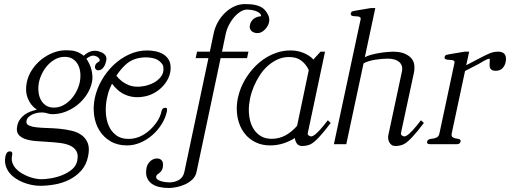

<svg xmlns="http://www.w3.org/2000/svg" viewBox="-20 -706 2497 940"><path d="M370.6 -304.2Q375 -325.7 373.3 -347.7Q371.6 -369.6 362.8 -387.5Q354 -405.3 337.6 -416.5Q321.3 -427.7 296.9 -427.7Q272.5 -427.7 251.5 -416.5Q230.5 -405.3 214.1 -387.5Q197.8 -369.6 186.5 -347.4Q175.3 -325.2 170.9 -303.7Q166.5 -282.2 168.2 -260Q169.9 -237.8 178.7 -219.7Q187.5 -201.7 203.6 -190.4Q219.7 -179.2 244.1 -179.2Q268.6 -179.2 289.8 -190.7Q311 -202.1 327.4 -220Q343.8 -237.8 355 -260Q366.2 -282.2 370.6 -304.2ZM411.1 60.1Q402.3 102.1 377.4 129.6Q352.5 157.2 319.3 173.8Q286.1 190.4 248.5 197Q210.9 203.6 176.3 203.6Q157.2 203.6 136 199.5Q114.7 195.3 94.2 187.3Q73.7 179.2 55.7 167Q37.6 154.8 25.1 138.7Q12.7 122.6 7.3 102.5Q2 82.5 6.8 58.1Q8.8 49.8 13.4 42.5Q18.1 35.2 28.8 35.2Q33.7 35.2 36.1 37.1Q38.6 39.1 39.6 42.2Q40.5 45.4 40 49.3Q39.6 53.2 39.1 56.6Q35.2 74.7 40.5 90.3Q45.9 106 57.1 118.7Q68.4 131.3 84.2 141.1Q100.1 150.9 117.4 157.7Q134.8 164.6 151.9 168Q168.9 171.4 183.1 171.4Q202.6 171.4 230.5 166.7Q258.3 162.1 284.9 151.4Q311.5 140.6 332 123.8Q352.5 106.9 357.9 82Q364.3 51.8 354 33.9Q343.8 16.1 322.5 6.6Q301.3 -2.9 272.2 -6.3Q243.2 -9.8 212.6 -11.5Q182.1 -13.2 153.1 -15.6Q124 -18.1 102.3 -25.9Q80.6 -33.7 69.6 -48.6Q58.6 -63.5 64.5 -90.3Q68.4 -108.4 77.9 -121.6Q87.4 -134.8 100.3 -144.3Q113.3 -153.8 128.9 -159.7Q144.5 -165.5 160.6 -168.9Q129.9 -189.5 116 -224.9Q102.1 -260.3 111.3 -303.7Q118.2 -336.4 137 -364.7Q155.8 -393.1 182.1 -414.3Q208.5 -435.5 240 -447.8Q271.5 -460 303.7 -460Q318.4 -460 329.8 -458.7Q341.3 -457.5 351.3 -454.3Q361.3 -451.2 370.6 -446Q379.9 -440.9 390.1 -433.1Q422.4 -463.9 460.4 -455.6Q469.7 -453.1 477.8 -449.5Q485.8 -445.8 491.7 -440.2Q497.6 -434.6 500 -426.8Q502.4 -418.9 500 -408.2Q498.5 -401.4 495.6 -393.1Q492.7 -384.8 488 -377.9Q483.4 -371.1 476.8 -366.5Q470.2 -361.8 461.4 -361.8Q453.1 -361.8 448.2 -367.9Q443.4 -374 445.3 -382.3Q446.8 -389.2 450.2 -393.3Q453.6 -397.5 457.3 -399.9Q460.9 -402.3 463.9 -404.1Q466.8 -405.8 467.8 -407.2Q469.7 -415.5 462.9 -422.6Q456.1 -429.7 446.3 -432.1Q435.1 -435.5 423.8 -431.2Q412.6 -426.8 402.8 -418.5Q410.2 -408.2 416.7 -394.8Q423.3 -381.3 427.2 -366.5Q431.2 -351.6 432.4 -335.4Q433.6 -319.3 430.2 -304.2Q423.3 -271 404.5 -242.4Q385.7 -213.9 359.4 -192.6Q333 -171.4 301.3 -159.2Q269.5 -147 236.8 -147Q224.1 -147 212.6 -150.9Q201.2 -154.8 188.5 -155.3Q176.8 -155.8 163.8 -153.6Q150.9 -151.4 139.6 -146.2Q128.4 -141.1 120.1 -133.3Q111.8 -125.5 109.9 -115.2Q106.4 -100.1 119.6 -93Q132.8 -85.9 156 -83Q179.2 -80.1 209.5 -79.3Q239.7 -78.6 270.8 -75.7Q301.8 -72.8 330.8 -65.9Q359.9 -59.1 380.4 -43.9Q400.9 -28.8 410.2 -3.9Q419.4 21 411.1 60.1Z M815.4 -373.5Q815.4 -348.1 804.9 -325.2Q794.4 -302.2 777.1 -283.7Q759.8 -265.1 737.3 -252.2Q714.8 -239.3 690.9 -234.4Q663.1 -228.5 639.2 -230.7Q615.2 -232.9 595 -241.5Q574.7 -250 558.1 -264.2Q541.5 -278.3 528.3 -296.4L518.6 -274.9Q513.2 -262.7 509.8 -250.5Q506.3 -238.3 503.9 -226.6Q496.6 -192.9 498 -157.2Q499.5 -121.6 511.5 -92.5Q523.4 -63.5 547.4 -44.7Q571.3 -25.9 608.9 -25.9Q665.5 -25.9 713.4 -69.3Q735.4 -89.8 750.5 -113Q765.6 -136.2 771 -162.6Q772 -168 776.1 -173.1Q780.3 -178.2 788.1 -178.2Q797.4 -178.2 797.9 -172.6Q798.3 -167 797.4 -161.6Q790.5 -128.9 771.7 -98.6Q752.9 -68.4 726.6 -45.2Q700.2 -22 668.2 -8.1Q636.2 5.9 602.1 5.9Q555.2 5.9 521.2 -14.2Q487.3 -34.2 467 -66.7Q446.8 -99.1 440.9 -140.9Q435.1 -182.6 444.3 -226.6Q453.6 -270.5 477.3 -312.3Q501 -354 534.9 -386.7Q568.8 -419.4 611.3 -439.2Q653.8 -459 700.7 -459Q721.2 -459 741.7 -454.8Q762.2 -450.7 778.6 -440.9Q794.9 -431.2 805.2 -414.8Q815.4 -398.4 815.4 -373.5ZM780.3 -367.2Q780.3 -374 779.3 -380.4Q778.3 -386.7 774.9 -391.1Q763.2 -407.7 745.6 -416Q735.4 -420.4 722.7 -422.6Q710 -424.8 696.8 -425Q683.6 -425.3 670.7 -423.6Q657.7 -421.9 646 -418.5Q615.7 -409.7 592 -386.7Q568.4 -363.8 549.8 -335.4Q573.2 -304.7 608.4 -290Q643.6 -275.4 690.9 -285.6Q706.1 -289.1 722.2 -295.9Q738.3 -302.7 751 -313Q763.7 -323.2 772 -336.7Q780.3 -350.1 780.3 -367.2Z M1000.5 -421.4H938L944.8 -453.1H1007.3L1026.4 -543.9Q1032.7 -573.2 1047.4 -598.9Q1062 -624.5 1082.5 -644Q1103 -663.6 1127.7 -674.8Q1152.3 -686 1178.7 -686Q1191.4 -686 1205.6 -685.1Q1219.7 -684.1 1233.2 -680.9Q1246.6 -677.7 1258.1 -671.6Q1269.5 -665.5 1277.8 -655.8Q1287.6 -644.5 1294.2 -629.6Q1300.8 -614.7 1296.9 -596.2Q1294.9 -587.4 1289.8 -578.4Q1284.7 -569.3 1277.1 -561.5Q1269.5 -553.7 1260.3 -548.8Q1251 -543.9 1240.7 -543.9Q1232.4 -543.9 1224.9 -546.4Q1217.3 -548.8 1211.9 -553.7Q1206.5 -558.6 1203.9 -566.2Q1201.2 -573.7 1203.6 -583.5Q1205.6 -594.2 1211.2 -602.3Q1216.8 -610.4 1224.4 -615.5Q1231.9 -620.6 1240.7 -623.3Q1249.5 -626 1258.3 -626.5Q1258.3 -635.7 1250.5 -642.1Q1242.7 -648.4 1231.9 -652.1Q1221.2 -655.8 1209.7 -657.5Q1198.2 -659.2 1190.4 -659.2Q1172.9 -659.2 1155.8 -647.9Q1138.7 -636.7 1124.5 -619.9Q1110.4 -603 1100.1 -582.5Q1089.8 -562 1085.9 -543.9L1066.9 -453.1H1196.3L1189.5 -421.4H1060.1L942.4 134.8Q938 157.2 922.1 172.4Q906.2 187.5 885.7 196.8Q865.2 206.1 843.8 210.2Q822.3 214.4 806.2 214.4Q782.7 214.4 760.5 209.5Q738.3 204.6 722.4 193.1Q706.5 181.6 699.2 162.4Q691.9 143.1 697.8 114.3Q699.7 105.5 704.3 97.4Q709 89.4 715.6 83.3Q722.2 77.1 730.5 73.5Q738.8 69.8 748.5 69.8Q758.8 69.8 765.1 73.7Q771.5 77.6 774.7 83.7Q777.8 89.8 778.1 97.9Q778.3 106 776.9 114.3Q774.4 126 768.8 132.3Q763.2 138.7 757.3 143.1Q754.9 144.5 752.9 146Q751 147.5 749 149.9Q746.1 151.9 744.6 157.7Q743.2 166.5 750.2 172.1Q757.3 177.7 768.1 180.9Q778.8 184.1 789.8 185.5Q800.8 187 807.6 187Q835 187 856 175Q877 163.1 882.8 134.8Z M1491.7 -362.8Q1479 -390.6 1455.8 -408.7Q1432.6 -426.8 1395 -426.8Q1364.7 -426.8 1338.6 -414.8Q1312.5 -402.8 1290.5 -383.1Q1268.6 -363.3 1251.5 -336.9Q1234.4 -310.5 1222.4 -282Q1210.4 -253.4 1204.3 -223.9Q1198.2 -194.3 1198.2 -168Q1198.2 -141.6 1204.3 -116.2Q1210.4 -90.8 1224.1 -70.8Q1237.8 -50.8 1258.8 -38.6Q1279.8 -26.4 1310.1 -26.4Q1347.7 -26.4 1378.9 -43.9Q1410.2 -61.5 1434.6 -90.3ZM1599.1 -104Q1533.7 -16.6 1501 0Q1482.4 8.8 1459 8.8Q1441.9 8.8 1433.3 -3.4Q1424.8 -15.6 1423.8 -30.3Q1396.5 -13.2 1366.2 -3.7Q1335.9 5.9 1303.2 5.9Q1264.2 5.9 1233.6 -8.3Q1203.1 -22.5 1182.1 -47.1Q1161.1 -71.8 1150.1 -104.5Q1139.2 -137.2 1139.2 -174.3Q1139.2 -208.5 1148.7 -242.9Q1158.2 -277.3 1175.5 -308.8Q1192.9 -340.3 1217 -367.9Q1241.2 -395.5 1270.5 -415.8Q1299.8 -436 1333 -447.5Q1366.2 -459 1401.9 -459Q1433.1 -459 1458.7 -449.7Q1484.4 -440.4 1504.4 -424.3L1514.2 -414.6L1549.3 -453.1H1571.3L1486.8 -54.2Q1485.4 -48.8 1488.8 -44.9Q1492.2 -41 1499 -39.1Q1502 -38.1 1502.9 -38.1Q1521.5 -38.1 1564 -90.8L1585 -117.2Z M2055.2 -104Q1989.7 -16.6 1957 0Q1938.5 8.8 1915 8.8Q1904.8 8.8 1897.5 3.7Q1890.1 -1.5 1886 -9.3Q1881.8 -17.1 1880.6 -26.6Q1879.4 -36.1 1881.3 -44.9L1947.8 -356Q1951.2 -372.6 1946.8 -384.5Q1942.4 -396.5 1932.6 -404.1Q1922.9 -411.6 1908.9 -415.3Q1895 -418.9 1878.9 -418.9Q1867.7 -418.9 1851.6 -417.7Q1835.4 -416.5 1818.4 -413.8Q1801.3 -411.1 1785.6 -406.5Q1770 -401.9 1759.8 -395.5L1675.3 0H1614.7L1745.6 -611.8Q1747.1 -618.7 1742.9 -621.6Q1738.8 -624.5 1732.4 -625.5Q1726.1 -626.5 1718.8 -626.5Q1711.4 -626.5 1706.5 -627.9Q1702.6 -628.9 1699.5 -631.3Q1696.3 -633.8 1697.3 -640.1Q1699.2 -648.4 1704.8 -650.4Q1710.4 -652.3 1717.3 -653.3L1795.4 -666.5H1817.4L1766.1 -425.8Q1777.8 -432.6 1796.9 -437.7Q1815.9 -442.9 1836.2 -446.3Q1856.4 -449.7 1875.2 -451.4Q1894 -453.1 1905.3 -453.1Q1928.7 -453.1 1949.2 -447.5Q1969.7 -441.9 1986.8 -427.7Q2003.9 -413.1 2007.6 -391.8Q2011.2 -370.6 2005.9 -347.2L1942.9 -54.2Q1941.9 -48.8 1945.3 -44.9Q1948.7 -41 1955.1 -39.1Q1959 -38.1 1959 -38.1Q1977.5 -38.1 2020 -90.8L2041 -117.2Z M2455.6 -402.3Q2451.2 -382.8 2439.2 -371.1Q2427.2 -359.4 2406.7 -359.4Q2396 -359.4 2389.9 -362.5Q2383.8 -365.7 2380.9 -370.4Q2377.9 -375 2377.2 -381.1Q2376.5 -387.2 2377 -393.1Q2377 -398.4 2377.7 -403.6Q2378.4 -408.7 2377.9 -412.6Q2377.4 -416.5 2377 -417.5Q2376.5 -418.5 2374.5 -418.5Q2371.1 -418.5 2364.3 -415.5Q2357.4 -412.6 2348.6 -407.7Q2340.8 -403.8 2334.5 -399.4Q2328.1 -395 2322.8 -392.6L2256.8 -358.4L2191.9 -54.7Q2189 -40.5 2194.6 -35.6Q2200.2 -30.8 2208.5 -28.8Q2213.9 -27.8 2218 -27.1Q2222.2 -26.4 2226.1 -25.4Q2230 -24.4 2233.2 -21.7Q2236.3 -19 2234.9 -13.2Q2232.9 -4.9 2227.3 -2.4Q2221.7 0 2215.8 0H2085.9Q2080.1 0 2074.7 -2.4Q2069.3 -4.9 2071.3 -13.2Q2072.8 -19.5 2077.1 -22Q2081.5 -24.4 2085.9 -25.4Q2089.8 -26.4 2094.5 -26.9Q2099.1 -27.3 2104.5 -28.3Q2113.8 -30.3 2121.3 -35.2Q2128.9 -40 2131.8 -54.7L2205.1 -398.4Q2206.5 -405.3 2202.6 -408.2Q2198.7 -411.1 2192.4 -412.1Q2186 -413.1 2178.7 -413.1Q2171.4 -413.1 2166 -414.6Q2162.1 -415.5 2158.9 -418Q2155.8 -420.4 2156.7 -426.8Q2158.7 -435.1 2164.6 -437Q2170.4 -439 2176.8 -439.9L2254.9 -453.1H2276.9L2262.7 -386.7L2329.1 -421.4Q2350.1 -432.6 2372.8 -442.9Q2395.5 -453.1 2418 -453.1Q2442.9 -453.1 2451.7 -439.5Q2460.4 -425.8 2455.6 -402.3Z"/></svg>

Font: Atsinvsda
Style: Italic
Weight: 400
Italic angle: -12°
Designer: Al Webster
Foundry: Al Webster and Michael Everson
Version: Version 2.000